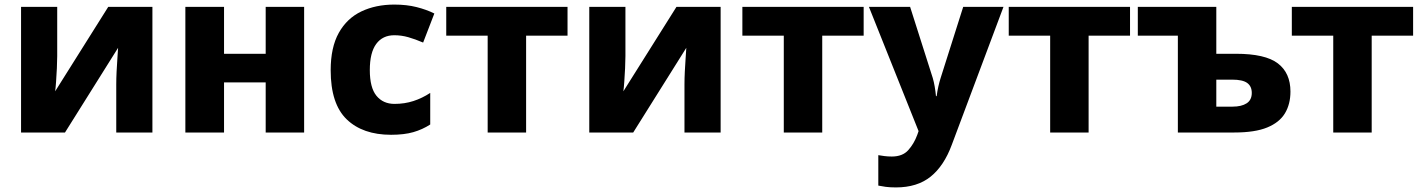

<svg xmlns="http://www.w3.org/2000/svg" viewBox="-20 -579 6218 839"><path d="M230 -334Q230 -311 228.5 -280.5Q227 -250 225 -222Q223 -194 221 -180L453 -549H646V0H488V-210Q488 -236 489.5 -266.5Q491 -297 493 -324.5Q495 -352 496 -370L264 0H72V-549H230Z M959 -549V-344H1141V-549H1309V0H1141V-219H959V0H790V-549Z M1689 10Q1565 10 1495 -57.5Q1425 -125 1425 -272Q1425 -372 1460.5 -435.5Q1496 -499 1559 -529Q1622 -559 1703 -559Q1757 -559 1800.5 -548Q1844 -537 1878 -520L1829 -393Q1794 -408 1764 -416.5Q1734 -425 1703 -425Q1652 -425 1624 -387Q1596 -349 1596 -273Q1596 -196 1625 -160.5Q1654 -125 1704 -125Q1748 -125 1786.5 -137.5Q1825 -150 1860 -173V-35Q1826 -13 1786 -1.5Q1746 10 1689 10Z M2460 -423H2279V0H2111V-423H1930V-549H2460Z M2713 -334Q2713 -311 2711.5 -280.5Q2710 -250 2708 -222Q2706 -194 2704 -180L2936 -549H3129V0H2971V-210Q2971 -236 2972.5 -266.5Q2974 -297 2976 -324.5Q2978 -352 2979 -370L2747 0H2555V-549H2713Z M3754 -423H3573V0H3405V-423H3224V-549H3754Z M3777 -549H3957L4056 -238Q4061 -221 4064.5 -200.5Q4068 -180 4070 -159H4073Q4076 -182 4080.5 -201.5Q4085 -221 4090 -237L4189 -549H4365L4139 54Q4105 146 4046.5 193Q3988 240 3895 240Q3869 240 3850.5 237.5Q3832 235 3818 232V99Q3829 101 3844.5 103Q3860 105 3877 105Q3924 105 3949 77Q3974 49 3988 11L3994 -6Z M4918 -423H4737V0H4569V-423H4388V-549H4918Z M5295 -549V-344H5381Q5509 -344 5564 -302Q5619 -260 5619 -179Q5619 -124 5595 -84Q5571 -44 5517.5 -22Q5464 0 5374 0H5127V-423H4952V-549ZM5364 -231H5295V-113H5366Q5405 -113 5427.5 -127.5Q5450 -142 5450 -173Q5450 -202 5430 -216.5Q5410 -231 5364 -231Z M6155 -423H5974V0H5806V-423H5625V-549H6155Z"/></svg>

Font: Noto Sans ExtraBold
Style: Regular
Weight: 800
Designer: Monotype Design Team
Foundry: Monotype Imaging Inc.
Version: Version 2.007